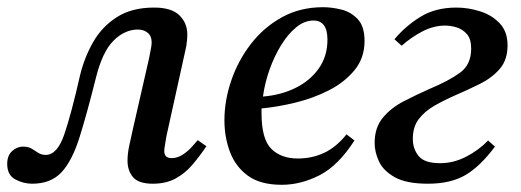

<svg xmlns="http://www.w3.org/2000/svg" viewBox="-37 -500 1447 533"><path d="M52 10Q28 10 5.5 -2Q-17 -14 -17 -45Q-17 -68 -3.5 -80.5Q10 -93 27 -93Q42 -93 51.5 -87Q61 -81 69.5 -75.5Q78 -70 90 -70Q122 -70 141.5 -127Q161 -184 185 -290Q197 -340 221.5 -383Q246 -426 287.5 -452.5Q329 -479 391 -479Q439 -479 461 -457.5Q483 -436 483 -404Q483 -389 480 -371L425 -122Q422 -103 420.5 -94.5Q419 -86 419 -81Q419 -61 439 -61Q456 -61 471.5 -71.5Q487 -82 497.5 -94.5Q508 -107 512 -111L536 -94Q517 -66 497 -42.5Q477 -19 450.5 -4.5Q424 10 387 10Q348 10 332.5 -8Q317 -26 317 -54Q317 -74 322 -96.5Q327 -119 332 -142L377 -339Q381 -360 382.5 -368Q384 -376 384 -382Q384 -400 373 -409Q362 -418 346 -418Q309 -418 278 -387Q247 -356 229 -283Q204 -183 183.5 -118Q163 -53 133.5 -21.5Q104 10 52 10Z M745 13Q686 13 651.5 -12Q617 -37 601.5 -78Q586 -119 586 -166Q586 -221 605 -276.5Q624 -332 659.5 -378Q695 -424 745.5 -452Q796 -480 860 -480Q884 -480 910.5 -473.5Q937 -467 956 -447Q975 -427 975 -386Q975 -339 947 -305Q919 -271 875.5 -249Q832 -227 782.5 -215Q733 -203 689 -199Q689 -193 689 -186Q689 -114 716 -87Q743 -60 790 -60Q829 -60 862.5 -75.5Q896 -91 925 -127L947 -110Q902 -40 850 -13.5Q798 13 745 13ZM693 -232Q743 -236 783.5 -256Q824 -276 848 -310Q872 -344 872 -390Q872 -443 833 -443Q808 -443 785 -424Q762 -405 743 -374Q724 -343 711 -306Q698 -269 693 -232Z M1151 10Q1091 10 1059 -8Q1027 -26 1015 -52Q1003 -78 1003 -103Q1003 -146 1026 -173.5Q1049 -201 1084 -219Q1119 -237 1155 -253Q1210 -276 1240.5 -298.5Q1271 -321 1271 -365Q1271 -392 1259 -405.5Q1247 -419 1230.5 -424Q1214 -429 1199 -429Q1167 -429 1136 -413Q1105 -397 1078 -373L1058 -391Q1089 -428 1130.5 -453.5Q1172 -479 1230 -479Q1263 -479 1296 -468.5Q1329 -458 1350.5 -435Q1372 -412 1372 -374Q1372 -334 1350.5 -309Q1329 -284 1296 -267.5Q1263 -251 1228 -236Q1196 -222 1169 -206.5Q1142 -191 1125.5 -169.5Q1109 -148 1109 -114Q1109 -87 1125 -67Q1141 -47 1185 -47Q1222 -47 1257 -65Q1292 -83 1318 -110L1337 -93Q1296 -38 1255 -14Q1214 10 1151 10Z"/></svg>

Font: STIX Two Text Medium
Style: Italic
Weight: 500
Italic angle: -12°
Designer: Ross Mills, John Hudson & Paul Hanslow, Tiro Typeworks Ltd; with prior portions MicroPress Inc. and Coen Hoffman, Elsevi
Foundry: Tiro Typeworks Ltd
Version: Version 2.13 b171